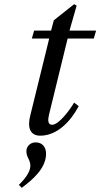

<svg xmlns="http://www.w3.org/2000/svg" viewBox="-20 -636 479 917"><path d="M125 -86C110 -29 122 12 172 12C252 12 316 -54 356 -129L334 -146C311 -107 260 -40 229 -40C208 -40 208 -63 214 -88L303 -452H428L439 -490H312L346 -609L334 -616L237 -539L224 -490H143L132 -452H215ZM70 247 84 261C136 222 200 168 200 98C200 70 185 44 150 44C124 44 106 64 106 86C106 116 125 126 125 156C125 185 99 219 70 247Z"/></svg>

Font: Heuristica
Style: Italic
Weight: 400
Italic angle: -13°
Version: Version 1.0.1